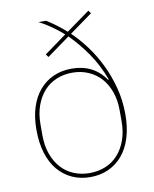

<svg xmlns="http://www.w3.org/2000/svg" viewBox="-85 -817 715 893"><g transform="rotate(-10 272.0 -370.0)"><path d="M404 -738 296 -660Q332 -626 365 -581.5Q398 -537 423.5 -484.5Q449 -432 464.5 -372Q480 -312 480 -248Q480 -186 465 -137.5Q450 -89 422 -56Q394 -23 355.5 -5.5Q317 12 270 12Q223 12 184.5 -5.5Q146 -23 118 -56Q90 -89 75 -137.5Q60 -186 60 -248Q60 -308 75 -354.5Q90 -401 118 -433.5Q146 -466 184.5 -483Q223 -500 270 -500Q374 -500 429 -419L432 -421Q405 -493 366 -549Q327 -605 282 -650L174 -572L164 -586L269 -662Q249 -680 218.5 -702Q188 -724 156 -740H192Q215 -726 236.5 -710Q258 -694 283 -672L394 -752ZM270 -7Q311 -7 345.5 -21.5Q380 -36 404.5 -63.5Q429 -91 443 -130Q457 -169 457 -218V-270Q457 -319 443 -358Q429 -397 404.5 -424Q380 -451 345.5 -466Q311 -481 270 -481Q229 -481 194.5 -466.5Q160 -452 135.5 -424.5Q111 -397 97 -358Q83 -319 83 -270V-218Q83 -169 97 -130Q111 -91 135.5 -63.5Q160 -36 194.5 -21.5Q229 -7 270 -7Z"/></g></svg>

Font: IBM Plex Sans Devanagari Thin
Style: Regular
Weight: 100
Designer: Mike Abbink, Paul van der Laan, Pieter van Rosmalen, Erin McLaughlin
Foundry: Bold Monday
Version: Version 1.1